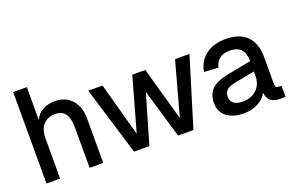

<svg xmlns="http://www.w3.org/2000/svg" viewBox="-90 -1050 2144 1401"><g transform="rotate(-20 982.0 -349.0)"><path d="M75 0V-710H181V-455Q202 -501 243 -522.5Q284 -544 337 -544Q381 -544 414 -529Q447 -514 470 -487.5Q493 -461 504.5 -424Q516 -387 516 -342V0H410V-314Q410 -455 309 -455Q250 -455 215.5 -418.5Q181 -382 181 -312V0Z M755 0 593 -532H704L818 -116L935 -532H1036L1153 -116L1267 -532H1379L1216 0H1097L985 -380L874 0Z M1606 12Q1523 12 1473.5 -26Q1424 -64 1424 -133Q1424 -202 1465 -240.5Q1506 -279 1594 -296L1777 -331Q1777 -454 1663 -454Q1612 -454 1583 -431.5Q1554 -409 1543 -365L1433 -372Q1448 -452 1507.5 -498Q1567 -544 1663 -544Q1772 -544 1827.5 -486.5Q1883 -429 1883 -325V-118Q1883 -98 1890 -91Q1897 -84 1912 -84H1931V0Q1926 2 1914.5 2.5Q1903 3 1892 3Q1846 3 1819.5 -16Q1793 -35 1786 -82Q1766 -40 1717 -14Q1668 12 1606 12ZM1624 -72Q1696 -72 1736.5 -112.5Q1777 -153 1777 -217V-251L1622 -221Q1574 -212 1554 -193Q1534 -174 1534 -143Q1534 -108 1557.5 -90Q1581 -72 1624 -72Z"/></g></svg>

Font: Geist Med
Style: Regular
Weight: 400
Designer: Basement.studio, Andrés Briganti, Mateo Zaragoza
Foundry: Basement.studio, Vercel, Andrés Briganti, Guido Ferreyra, Mateo Zaragoza
Version: Version 1.401